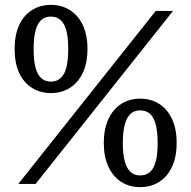

<svg xmlns="http://www.w3.org/2000/svg" viewBox="-20 -755 785 788"><path d="M189 -373Q145 -373 111 -394.5Q77 -416 58.5 -456Q40 -496 40 -554Q40 -611 58.5 -651.5Q77 -692 111 -713.5Q145 -735 189 -735Q233 -735 267 -713.5Q301 -692 320 -651.5Q339 -611 339 -554Q339 -497 320 -456.5Q301 -416 267 -394.5Q233 -373 189 -373ZM189 -420Q213 -420 229 -434.5Q245 -449 252.5 -478.5Q260 -508 260 -554Q260 -599 252.5 -628.5Q245 -658 229 -672.5Q213 -687 189 -687Q165 -687 149 -672.5Q133 -658 125.5 -628.5Q118 -599 118 -554Q118 -508 125.5 -478.5Q133 -449 149 -434.5Q165 -420 189 -420ZM555 13Q511 13 477.5 -8.5Q444 -30 425 -70.5Q406 -111 406 -168Q406 -226 425 -266.5Q444 -307 477.5 -328.5Q511 -350 555 -350Q600 -350 633.5 -328.5Q667 -307 686 -266.5Q705 -226 705 -168Q705 -111 686 -70.5Q667 -30 633.5 -8.5Q600 13 555 13ZM55 0 619 -710H690L126 0ZM555 -35Q580 -35 596 -49.5Q612 -64 619.5 -93.5Q627 -123 627 -168Q627 -213 619.5 -243Q612 -273 596 -287.5Q580 -302 555 -302Q531 -302 515.5 -287.5Q500 -273 492 -243Q484 -213 484 -168Q484 -123 492 -93.5Q500 -64 515.5 -49.5Q531 -35 555 -35Z"/></svg>

Font: Roboto Serif 20pt SemiCondensed
Style: Regular
Weight: 400
Width: 4
Version: Version 1.008